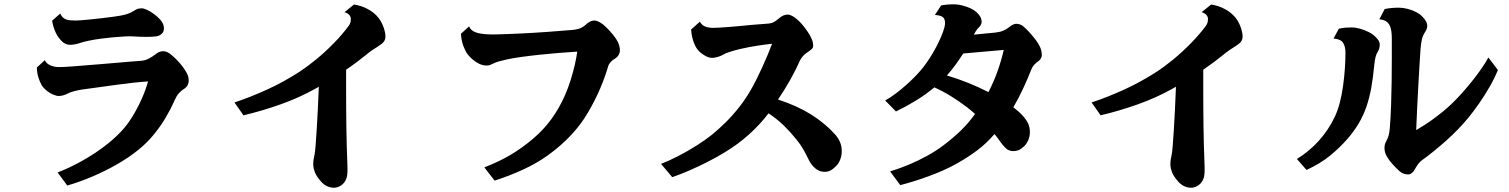

<svg xmlns="http://www.w3.org/2000/svg" viewBox="-20 -818 7040 896"><path d="M634.8 -778.8Q644.5 -779.8 651.1 -777.8Q657.7 -775.9 666 -772Q681.2 -765.6 699 -752.2Q716.8 -738.8 728 -726.1Q737.3 -715.3 741.2 -705.6Q745.1 -695.8 745.1 -685.1Q745.1 -680.2 742.7 -672.1Q740.2 -664.1 731 -657.2Q721.2 -649.4 704.3 -647.7Q687.5 -646 666 -646Q655.3 -646 638.7 -646.2Q622.1 -646.5 605 -647.9Q588.4 -649.4 561.3 -647.9Q534.2 -646.5 503.9 -643.6Q473.6 -640.6 448.2 -637.2Q419.9 -633.3 396.2 -628.4Q372.6 -623.5 358.9 -619.1Q343.3 -613.8 330.6 -611.3Q317.9 -608.9 308.1 -608.9Q284.7 -608.9 268.1 -626Q233.4 -660.6 223.1 -721.2L261.2 -754.9Q265.1 -745.6 271.5 -738.5Q277.8 -731.4 289.1 -727.1Q296.4 -724.1 308.8 -723.1Q321.3 -722.2 335 -722.2Q342.3 -722.2 360.6 -723.6Q378.9 -725.1 403.1 -727.5Q427.2 -730 452.9 -732.9Q478.5 -735.8 500.7 -738.8Q522.9 -741.7 537.1 -744.1Q555.2 -747.1 572.3 -752.2Q589.4 -757.3 606 -768.1Q611.8 -772 618.2 -775.1Q624.5 -778.3 634.8 -778.8ZM741.2 -579.1Q752.4 -579.1 762.2 -574Q772 -568.8 779.8 -562Q800.3 -545.4 820.1 -522.2Q839.8 -499 852.1 -476.1Q857.9 -464.8 859.4 -455.8Q860.8 -446.8 860.8 -439.9Q860.8 -434.1 856.7 -422.9Q852.5 -411.6 836.9 -401.9Q824.7 -394.5 813.7 -381.6Q802.7 -368.7 793 -346.2Q775.9 -307.1 751.7 -266.6Q727.5 -226.1 696 -188Q664.6 -149.9 625 -118.2Q580.6 -82.5 526.6 -51.5Q472.7 -20.5 413.3 4.9Q354 30.3 293.9 47.9L249 -13.2Q301.8 -33.7 355.7 -63.2Q409.7 -92.8 458.7 -128.7Q507.8 -164.6 544.9 -204.1Q572.8 -233.4 596.9 -272.5Q621.1 -311.5 640.4 -354.5Q659.7 -397.5 670.9 -438Q639.6 -436 603.3 -432.1Q566.9 -428.2 528.3 -422.9Q489.7 -417.5 452.4 -412.4Q415 -407.2 381.8 -402.8Q352.1 -399.4 330.1 -393.6Q308.1 -387.7 298.8 -382.8Q274.9 -370.1 253.9 -370.1Q242.7 -370.1 227.1 -377Q211.4 -383.8 197.3 -395.3Q183.1 -406.7 174.8 -419.9Q165.5 -436.5 159.2 -456.5Q152.8 -476.6 151.9 -502.9L189 -537.1Q195.8 -522 214.1 -513.4Q232.4 -504.9 256.8 -504.9Q268.1 -504.9 288.3 -506.1Q308.6 -507.3 334.2 -509.3Q359.9 -511.2 387.9 -513.7Q416 -516.1 442.9 -518.1Q479.5 -521 515.6 -524.2Q551.8 -527.3 583.3 -530Q614.7 -532.7 637.2 -534.2Q657.2 -535.6 673.3 -543.9Q689.5 -552.2 706.1 -564.9Q712.9 -570.3 721.4 -574.7Q730 -579.1 741.2 -579.1Z M1631.8 -796.9Q1666.5 -792 1697.3 -775.1Q1728 -758.3 1746.1 -734.9Q1761.7 -714.8 1770.3 -689.9Q1778.8 -665 1778.8 -647.9Q1778.8 -633.8 1771.2 -623.5Q1763.7 -613.3 1745.1 -602.1Q1733.9 -595.2 1717.5 -584.2Q1701.2 -573.2 1687 -561Q1669.4 -546.4 1646.2 -529.1Q1623 -511.7 1595.2 -492.7V-392.1Q1595.2 -345.7 1595.5 -304Q1595.7 -262.2 1596.4 -222.2Q1597.2 -182.1 1598.1 -140.1Q1599.1 -98.1 1601.1 -50.8Q1602.1 -30.8 1601.3 -12.5Q1600.6 5.9 1595.2 18.1Q1586.9 37.6 1570.8 47.9Q1554.7 58.1 1539.1 58.1Q1522 58.1 1506.1 50.8Q1490.2 43.5 1476.1 26.9Q1456.5 3.9 1449.7 -13.4Q1442.9 -30.8 1441.9 -45.9Q1441.4 -59.6 1443.1 -71.8Q1444.8 -84 1448.2 -98.1Q1450.2 -107.4 1452.6 -137Q1455.1 -166.5 1457.8 -210.2Q1460.4 -253.9 1463.1 -306.2Q1465.8 -358.4 1467.8 -413.1Q1464.4 -411.1 1460.7 -409.2Q1457 -407.2 1453.1 -404.8Q1377.4 -362.3 1290.3 -331.3Q1203.1 -300.3 1116.2 -279.8L1074.2 -339.8Q1152.8 -366.2 1228.3 -400.9Q1303.7 -435.5 1376 -481.9Q1415.5 -507.8 1457.3 -542.2Q1499 -576.7 1537.8 -616.5Q1576.7 -656.2 1606.9 -696.8Q1613.8 -706.1 1615.5 -714.1Q1617.2 -722.2 1617.2 -730Q1617.2 -739.3 1610.4 -747.6Q1603.5 -755.9 1587.9 -761.2Z M2753.9 -722.2Q2766.1 -722.2 2783.4 -711.4Q2800.8 -700.7 2826.2 -672.9Q2853 -643.1 2863 -622.6Q2873 -602.1 2873 -582Q2873 -572.8 2867.4 -562.3Q2861.8 -551.8 2849.1 -543.9Q2838.4 -538.1 2829.6 -528.3Q2820.8 -518.6 2817.9 -507.8Q2804.2 -460.4 2780.8 -405Q2757.3 -349.6 2722.2 -290Q2657.2 -179.7 2536.1 -92.8Q2484.4 -55.7 2419.9 -26.1Q2355.5 3.4 2288.1 24.9L2240.2 -37.1Q2307.1 -62.5 2362.3 -95.2Q2417.5 -127.9 2467.8 -170.9Q2517.1 -212.4 2554 -263.4Q2590.8 -314.5 2617.2 -375Q2631.3 -407.2 2642.8 -443.8Q2654.3 -480.5 2662.4 -515.6Q2670.4 -550.8 2673.8 -577.1Q2634.3 -574.7 2588.6 -571Q2543 -567.4 2497.1 -562.5Q2451.2 -557.6 2411.1 -552Q2371.1 -546.4 2342.8 -540Q2322.8 -535.6 2308.1 -531.5Q2293.5 -527.3 2283.2 -522Q2273.9 -517.6 2267.3 -514.9Q2260.7 -512.2 2251 -512.2Q2232.9 -512.2 2215.8 -520.5Q2198.7 -528.8 2184.8 -541Q2170.9 -553.2 2162.1 -564.9Q2151.4 -579.1 2142.3 -603.5Q2133.3 -627.9 2130.9 -660.2L2168.9 -694.8Q2178.2 -673.3 2205.3 -665.3Q2232.4 -657.2 2279.8 -657.2Q2293.9 -657.2 2315.7 -658Q2337.4 -658.7 2363.8 -659.7Q2390.1 -660.6 2418 -662.1Q2445.8 -663.6 2471.2 -665Q2504.9 -667 2537.8 -669.4Q2570.8 -671.9 2599.9 -674.3Q2628.9 -676.8 2649.9 -678.2Q2677.2 -680.7 2691.9 -688Q2706.5 -695.3 2712.9 -702.1Q2721.2 -710.4 2731.9 -716.3Q2742.7 -722.2 2753.9 -722.2Z M3654.8 -750Q3665.5 -750 3677 -743.7Q3688.5 -737.3 3699.2 -728Q3712.9 -716.8 3726.1 -700.7Q3739.3 -684.6 3750 -668.5Q3760.7 -652.3 3766.1 -640.1Q3771.5 -628.9 3773.2 -619.9Q3774.9 -610.8 3774.9 -605Q3774.9 -595.7 3768.6 -589.6Q3762.2 -583.5 3753.9 -578.1Q3724.1 -559.1 3712.9 -535.2Q3693.4 -490.7 3668 -445.8Q3642.6 -400.9 3610.8 -353.5Q3699.7 -324.7 3764.4 -284.2Q3829.1 -243.7 3876 -191.9Q3891.1 -175.3 3899.7 -155.8Q3908.2 -136.2 3908.2 -111.8Q3908.2 -92.3 3901.1 -73.7Q3894 -55.2 3881.8 -43Q3866.7 -27.8 3854.7 -22Q3842.8 -16.1 3827.1 -16.1Q3805.2 -16.1 3786.1 -31.2Q3767.1 -46.4 3754.9 -70.8Q3742.2 -97.2 3728.8 -120.8Q3715.3 -144.5 3696.8 -167Q3669.9 -200.7 3637.7 -232.2Q3605.5 -263.7 3566.4 -289.1Q3526.4 -236.3 3474.4 -189.7Q3422.4 -143.1 3356.9 -104Q3320.3 -82 3278.6 -60.8Q3236.8 -39.6 3195.3 -21.7Q3153.8 -3.9 3117.2 8.8L3064.9 -53.2Q3104 -68.4 3146.7 -90.6Q3189.5 -112.8 3229.7 -138.2Q3270 -163.6 3300.8 -188Q3333.5 -214.4 3366.5 -247.1Q3399.4 -279.8 3429.2 -317.6Q3459 -355.5 3482.9 -397Q3496.6 -420.4 3510.5 -448.2Q3524.4 -476.1 3537.8 -505.4Q3551.3 -534.7 3562.7 -562.5Q3574.2 -590.3 3583 -613.8Q3550.3 -610.4 3512.5 -604.5Q3474.6 -598.6 3432.1 -588.9Q3421.4 -586.4 3406.7 -582.3Q3392.1 -578.1 3378.9 -573.7Q3365.7 -569.3 3358.9 -564.9Q3343.8 -556.2 3328.4 -552Q3313 -547.9 3304.2 -547.9Q3290 -547.9 3276.9 -554.4Q3263.7 -561 3250 -571.8Q3233.9 -585 3224.4 -604.2Q3214.8 -623.5 3210.4 -643.8Q3206.1 -664.1 3205.1 -680.2L3246.1 -716.8Q3255.9 -699.7 3271.7 -693.8Q3287.6 -688 3310.1 -688Q3319.3 -688 3339.1 -689.2Q3358.9 -690.4 3384.5 -692.4Q3410.2 -694.3 3436 -696.8Q3461.4 -699.7 3486.3 -701.7Q3511.2 -703.6 3532.2 -705.3Q3553.2 -707 3565.9 -708Q3583 -709.5 3595.2 -717.3Q3607.4 -725.1 3617.2 -733.9Q3624.5 -740.7 3635 -745.4Q3645.5 -750 3654.8 -750Z M4372.1 -793Q4398.4 -797.4 4422.9 -797.9Q4447.3 -798.3 4469.2 -793Q4514.6 -781.7 4537.8 -760.5Q4561 -739.3 4561 -715.8Q4561 -708 4556.6 -700.9Q4552.2 -693.8 4545.9 -688Q4540 -682.1 4534.9 -674.1Q4529.8 -666 4524.4 -656.2Q4551.3 -658.7 4576.4 -661.4Q4601.6 -664.1 4625 -666Q4647.5 -668.5 4662.8 -675.3Q4678.2 -682.1 4689 -690.9Q4699.7 -700.2 4708.3 -703.6Q4716.8 -707 4722.2 -707Q4730.5 -707 4740 -703.9Q4749.5 -700.7 4756.8 -693.8Q4771 -681.6 4786.1 -664.8Q4801.3 -647.9 4813.7 -631.3Q4826.2 -614.7 4832 -602.1Q4837.4 -590.8 4839.6 -580.6Q4841.8 -570.3 4841.8 -561Q4841.8 -555.2 4838.4 -547.4Q4835 -539.6 4829.1 -535.2Q4815.4 -525.4 4806.9 -516.4Q4798.3 -507.3 4793.9 -496.1Q4776.9 -453.1 4756.3 -408.4Q4735.8 -363.8 4709 -317.4Q4720.7 -308.1 4731.4 -298.8Q4742.2 -289.6 4751 -279.8Q4766.6 -263.2 4776.4 -244.9Q4786.1 -226.6 4786.1 -201.2Q4786.1 -182.1 4778.8 -164.6Q4771.5 -147 4758.8 -134.8Q4743.2 -121.1 4732.2 -116.9Q4721.2 -112.8 4709 -112.8Q4688 -112.8 4673.8 -126.2Q4659.7 -139.6 4644 -162.1Q4634.3 -176.3 4621.1 -192.4Q4583.5 -148.9 4540.8 -116.7Q4498 -84.5 4445.8 -55.2Q4416.5 -38.6 4382.6 -23.4Q4348.6 -8.3 4313.2 4.6Q4277.8 17.6 4243.9 28.1Q4210 38.6 4181.2 45.9L4133.8 -18.1Q4175.8 -30.8 4220.5 -49.3Q4265.1 -67.9 4307.1 -91.1Q4349.1 -114.3 4381.8 -139.2Q4427.7 -173.8 4463.4 -208.3Q4499 -242.7 4530.3 -286.1Q4521 -294.9 4511.2 -302.7Q4501.5 -310.5 4492.2 -317.9Q4458.5 -343.8 4419.7 -367.9Q4380.9 -392.1 4340.3 -410.2Q4297.9 -375 4251 -346.7Q4204.1 -318.4 4161.1 -297.9L4110.8 -349.1Q4134.8 -362.3 4159.7 -381.1Q4184.6 -399.9 4208.5 -421.1Q4232.4 -442.4 4253.2 -463.9Q4273.9 -485.4 4289.1 -504.9Q4304.7 -524.9 4320.1 -549.1Q4335.4 -573.2 4348.9 -598.6Q4362.3 -624 4372.3 -647.7Q4382.3 -671.4 4387.2 -689.9Q4394 -715.8 4385.7 -731.2Q4377.4 -746.6 4342.8 -748ZM4664.1 -585 4475.1 -568.4Q4458.5 -542.5 4439 -515.6Q4419.4 -488.8 4398.9 -465.8Q4501.5 -435.1 4592.8 -388.2Q4617.7 -436.5 4635.5 -486.6Q4653.3 -536.6 4664.1 -585Z M5631.8 -796.9Q5666.5 -792 5697.3 -775.1Q5728 -758.3 5746.1 -734.9Q5761.7 -714.8 5770.3 -689.9Q5778.8 -665 5778.8 -647.9Q5778.8 -633.8 5771.2 -623.5Q5763.7 -613.3 5745.1 -602.1Q5733.9 -595.2 5717.5 -584.2Q5701.2 -573.2 5687 -561Q5669.4 -546.4 5646.2 -529.1Q5623 -511.7 5595.2 -492.7V-392.1Q5595.2 -345.7 5595.5 -304Q5595.7 -262.2 5596.4 -222.2Q5597.2 -182.1 5598.1 -140.1Q5599.1 -98.1 5601.1 -50.8Q5602.1 -30.8 5601.3 -12.5Q5600.6 5.9 5595.2 18.1Q5586.9 37.6 5570.8 47.9Q5554.7 58.1 5539.1 58.1Q5522 58.1 5506.1 50.8Q5490.2 43.5 5476.1 26.9Q5456.5 3.9 5449.7 -13.4Q5442.9 -30.8 5441.9 -45.9Q5441.4 -59.6 5443.1 -71.8Q5444.8 -84 5448.2 -98.1Q5450.2 -107.4 5452.6 -137Q5455.1 -166.5 5457.8 -210.2Q5460.4 -253.9 5463.1 -306.2Q5465.8 -358.4 5467.8 -413.1Q5464.4 -411.1 5460.7 -409.2Q5457 -407.2 5453.1 -404.8Q5377.4 -362.3 5290.3 -331.3Q5203.1 -300.3 5116.2 -279.8L5074.2 -339.8Q5152.8 -366.2 5228.3 -400.9Q5303.7 -435.5 5376 -481.9Q5415.5 -507.8 5457.3 -542.2Q5499 -576.7 5537.8 -616.5Q5576.7 -656.2 5606.9 -696.8Q5613.8 -706.1 5615.5 -714.1Q5617.2 -722.2 5617.2 -730Q5617.2 -739.3 5610.4 -747.6Q5603.5 -755.9 5587.9 -761.2Z M6506.8 -782.2Q6527.3 -782.2 6549.1 -776.6Q6570.8 -771 6589.8 -761Q6608.9 -751 6620.1 -737.8Q6628.4 -729 6633.5 -720.5Q6638.7 -711.9 6640.1 -703.1Q6641.6 -693.8 6638.4 -684.6Q6635.3 -675.3 6628.9 -666Q6619.6 -651.9 6615.5 -634.3Q6611.3 -616.7 6608.9 -585.9Q6606.9 -555.2 6604.2 -512.5Q6601.6 -469.7 6598.9 -419.4Q6596.2 -369.1 6593.5 -315.9Q6590.8 -262.7 6588.9 -210.9Q6606.9 -221.2 6628.9 -235.4Q6650.9 -249.5 6673.6 -266.4Q6696.3 -283.2 6717.3 -300.5Q6738.3 -317.9 6754.9 -334Q6776.9 -355 6800.8 -381.6Q6824.7 -408.2 6848.1 -437.3Q6871.6 -466.3 6891.6 -495.1Q6911.6 -523.9 6925.8 -549.8L6970.2 -491.2Q6954.1 -452.1 6931.4 -412.6Q6908.7 -373 6883.1 -336.2Q6857.4 -299.3 6832 -268.1Q6787.1 -213.9 6730.5 -163.1Q6673.8 -112.3 6612.8 -67.9Q6605 -62 6597.2 -51.3Q6589.4 -40.5 6582 -26.9Q6577.1 -17.6 6568.6 -10.7Q6560.1 -3.9 6553.2 -3.9Q6539.6 -3.9 6529.1 -8.1Q6518.6 -12.2 6507.8 -22L6488.3 -41.5Q6477.1 -52.7 6466.3 -66.4Q6455.6 -80.1 6448.2 -95.2Q6444.3 -102.5 6442.6 -111.3Q6440.9 -120.1 6440.9 -127.9Q6440.9 -146 6450.2 -161.1Q6456.1 -170.9 6460.2 -185.8Q6464.4 -200.7 6465.8 -220.2Q6469.7 -270.5 6471.7 -326.2Q6473.6 -381.8 6474.4 -437.7Q6475.1 -493.7 6475.1 -544.9V-637.2Q6475.1 -669.9 6469.2 -689Q6463.4 -708 6450.7 -717Q6438 -726.1 6417 -728L6441.9 -775.9Q6454.6 -778.8 6473.1 -780.5Q6491.7 -782.2 6506.8 -782.2ZM6287.1 -689.9Q6306.6 -689.9 6327.9 -683.8Q6349.1 -677.7 6368.2 -668Q6387.2 -658.2 6398.9 -646Q6408.7 -636.2 6413.8 -628.2Q6418.9 -620.1 6418.9 -610.8Q6418.9 -603 6417 -594Q6415 -585 6409.2 -576.2Q6402.8 -566.4 6399.2 -551.8Q6395.5 -537.1 6393.1 -513.2Q6387.7 -455.6 6379.2 -408.2Q6370.6 -360.8 6356.7 -320.3Q6342.8 -279.8 6321.3 -243.2Q6299.8 -206.5 6268.1 -169.9Q6231.4 -127.9 6185.8 -90.8Q6140.1 -53.7 6077.1 -24.9L6032.2 -76.2Q6089.8 -111.3 6134.8 -161.4Q6179.7 -211.4 6209 -272.9Q6223.1 -302.7 6232.7 -340.1Q6242.2 -377.4 6247.8 -418.2Q6253.4 -459 6256.1 -498.5Q6258.8 -538.1 6258.8 -571.8Q6258.8 -601.1 6247.6 -618.4Q6236.3 -635.7 6203.1 -638.2L6228 -684.1Q6247.6 -688 6259.5 -689Q6271.5 -689.9 6287.1 -689.9Z"/></svg>

Font: BIZ UDMincho
Style: Bold
Weight: 700
Monospace: yes
Designer: TypeBank Co., Ltd.
Foundry: Morisawa Inc.
Version: Version 1.06